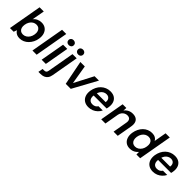

<svg xmlns="http://www.w3.org/2000/svg" viewBox="285 -2200 3882 3882"><g transform="rotate(45 2226.5 -258.5)"><path d="M308 12Q264 12 233.5 -0.5Q203 -13 184.5 -31.5Q166 -50 155 -69L130 0H24L151 -720H271L222 -449Q254 -491 300.5 -512Q347 -533 400 -533Q469 -533 516 -499Q563 -465 583.5 -405.5Q604 -346 592 -269Q584 -209 558 -158Q532 -107 494 -68.5Q456 -30 408.5 -9Q361 12 308 12ZM299 -92Q341 -92 376.5 -113.5Q412 -135 436.5 -173.5Q461 -212 469 -264Q477 -314 464.5 -351.5Q452 -389 424.5 -409Q397 -429 357 -429Q314 -429 278.5 -407.5Q243 -386 219 -347Q195 -308 187 -256Q179 -206 190.5 -169.5Q202 -133 230 -112.5Q258 -92 299 -92Z M667 0 794 -720H914L787 0Z M930 0 1022 -521H1142L1050 0ZM1108 -596Q1074 -596 1053 -616Q1032 -636 1032 -667Q1032 -697 1053 -717Q1074 -737 1107 -737Q1140 -737 1162 -717.5Q1184 -698 1184 -667Q1184 -636 1162.5 -616Q1141 -596 1108 -596Z M1057 220 1076 118H1116Q1150 118 1166.5 104.5Q1183 91 1189 58L1291 -521H1411L1309 59Q1299 117 1272.5 152.5Q1246 188 1206.5 204Q1167 220 1116 220ZM1378 -596Q1344 -596 1323 -616Q1302 -636 1302 -667Q1302 -698 1323 -717.5Q1344 -737 1378 -737Q1411 -737 1432 -717.5Q1453 -698 1453 -667Q1453 -636 1432 -616Q1411 -596 1378 -596Z M1619 0 1516 -521H1643L1711 -114L1923 -521H2048L1763 0Z M2273 12Q2201 12 2151 -21Q2101 -54 2079.5 -113Q2058 -172 2069 -251Q2079 -312 2104.5 -364Q2130 -416 2170 -454Q2210 -492 2260.5 -512.5Q2311 -533 2369 -533Q2444 -533 2492 -500.5Q2540 -468 2559 -411.5Q2578 -355 2567 -285Q2566 -273 2563 -259.5Q2560 -246 2556 -232H2152L2166 -309H2452Q2458 -350 2446.5 -378Q2435 -406 2411 -421Q2387 -436 2352 -436Q2316 -436 2282.5 -418Q2249 -400 2225 -364.5Q2201 -329 2191 -275L2186 -246Q2178 -196 2188 -160.5Q2198 -125 2224.5 -106Q2251 -87 2289 -87Q2334 -87 2362 -103Q2390 -119 2408 -148H2530Q2508 -103 2470 -66.5Q2432 -30 2382 -9Q2332 12 2273 12Z M2634 0 2725 -521H2831L2826 -442Q2855 -484 2901.5 -508.5Q2948 -533 3007 -533Q3068 -533 3107 -509Q3146 -485 3160.5 -438Q3175 -391 3163 -323L3106 0H2987L3041 -312Q3051 -370 3028 -401Q3005 -432 2952 -432Q2919 -432 2888.5 -416.5Q2858 -401 2836 -372Q2814 -343 2806 -300L2754 0Z M3456 12Q3389 12 3343 -22Q3297 -56 3277.5 -116Q3258 -176 3270 -252Q3280 -314 3305.5 -365.5Q3331 -417 3369 -454.5Q3407 -492 3455.5 -512.5Q3504 -533 3558 -533Q3614 -533 3651.5 -512Q3689 -491 3707 -453L3754 -720H3874L3747 0H3640V-74Q3621 -51 3595.5 -31.5Q3570 -12 3535.5 0Q3501 12 3456 12ZM3505 -92Q3548 -92 3583.5 -114Q3619 -136 3643.5 -175Q3668 -214 3675 -266Q3683 -316 3672 -352.5Q3661 -389 3633 -409Q3605 -429 3563 -429Q3522 -429 3486 -408Q3450 -387 3425.5 -348Q3401 -309 3393 -257Q3386 -207 3397.5 -170Q3409 -133 3437 -112.5Q3465 -92 3505 -92Z M4116 12Q4044 12 3994 -21Q3944 -54 3922.5 -113Q3901 -172 3912 -251Q3922 -312 3947.5 -364Q3973 -416 4013 -454Q4053 -492 4103.5 -512.5Q4154 -533 4212 -533Q4287 -533 4335 -500.5Q4383 -468 4402 -411.5Q4421 -355 4410 -285Q4409 -273 4406 -259.5Q4403 -246 4399 -232H3995L4009 -309H4295Q4301 -350 4289.5 -378Q4278 -406 4254 -421Q4230 -436 4195 -436Q4159 -436 4125.5 -418Q4092 -400 4068 -364.5Q4044 -329 4034 -275L4029 -246Q4021 -196 4031 -160.5Q4041 -125 4067.5 -106Q4094 -87 4132 -87Q4177 -87 4205 -103Q4233 -119 4251 -148H4373Q4351 -103 4313 -66.5Q4275 -30 4225 -9Q4175 12 4116 12Z"/></g></svg>

Font: DM Sans 10pt SemiBold
Style: Italic
Weight: 600
Italic angle: -10°
Version: Version 4.004;gftools[0.9.30]